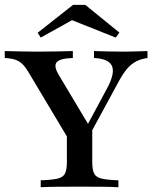

<svg xmlns="http://www.w3.org/2000/svg" viewBox="-32 -785 638 805"><path d="M279.8 -160.5 87.9 -481.5Q67.7 -516.1 46.8 -528.2Q25.8 -540.3 -12.1 -541.9V-571Q19.4 -570.2 52.4 -569.4Q85.5 -568.5 120.2 -568.5Q171 -568.5 208.9 -569.4Q246.8 -570.2 273.4 -571V-541.9Q221 -540.3 206.5 -525Q191.9 -509.7 212.9 -473.4L346.8 -249.2L320.2 -234.7L416.9 -414.5Q450.8 -477.4 437.5 -508.1Q424.2 -538.7 362.1 -541.9V-571Q384.7 -570.2 416.5 -569.4Q448.4 -568.5 490.3 -568.5Q516.1 -568.5 538.3 -569.4Q560.5 -570.2 586.3 -571V-541.9Q558.9 -537.9 538.7 -527.4Q518.5 -516.9 502 -498Q485.5 -479 468.5 -448.4L312.1 -160.5ZM138.7 0V-29Q186.3 -30.6 209.7 -36.3Q233.1 -41.9 240.7 -57.7Q248.4 -73.4 248.4 -105.6V-250.8L309.7 -195.2L354.8 -266.1V-105.6Q354.8 -73.4 362.5 -57.7Q370.2 -41.9 394 -36.3Q417.7 -30.6 464.5 -29V0Q438.7 -1.6 395.6 -2Q352.4 -2.4 303.2 -2.4Q250.8 -2.4 207.7 -2Q164.5 -1.6 138.7 0ZM138.7 -627.4 125.8 -647.6 274.2 -764.5H325.8L468.5 -648.4L453.2 -627.4L246.8 -709.7L287.9 -710.5Z"/></svg>

Font: Playfair SemiBold
Style: Regular
Weight: 600
Designer: Claus Eggers Sørensen
Foundry: Claus Eggers Sørensen
Version: Version 2.001;gftools[0.9.30]